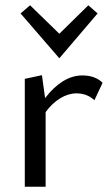

<svg xmlns="http://www.w3.org/2000/svg" viewBox="-20 -708 418 728"><path d="M369 -394 338 -328Q310 -354 270 -354Q239 -354 208.5 -335.5Q178 -317 153 -283V0H74V-409L139 -423L151 -336Q182 -377 218 -399.5Q254 -422 292 -422Q341 -422 369 -394ZM58 -657 94 -688 205 -580 315 -688 350 -657 205 -487Z"/></svg>

Font: Ysabeau Medium
Style: Regular
Weight: 500
Designer: Christian Thalmann (Catharsis Fonts)
Version: Version 0.003